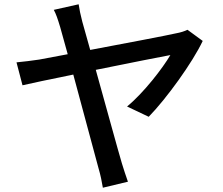

<svg xmlns="http://www.w3.org/2000/svg" viewBox="-20 -823 1040 896"><path d="M926 -632 855 -684C841 -677 821 -671 804 -668C761 -658 566 -621 401 -590L364 -722C356 -753 350 -781 347 -803L231 -777C241 -759 249 -736 261 -696L296 -570L163 -545C125 -539 94 -536 57 -532L85 -425C119 -433 213 -453 322 -475L440 -37C449 -7 456 28 460 53L577 25C569 2 555 -39 549 -60C531 -120 476 -322 427 -497C586 -529 745 -561 775 -566C740 -506 651 -390 573 -326L674 -278C757 -363 879 -532 926 -632Z"/></svg>

Font: ChiuKong Gothic CL Medium
Style: Regular
Weight: 500
Designer: Ryoko NISHIZUKA 西塚涼子 (kana, bopomofo & ideographs); Paul D. Hunt (Latin, Greek & Cyrillic); Sandoll Communications 산돌커뮤니
Foundry: Adobe
Version: Version 1.300